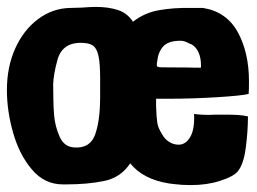

<svg xmlns="http://www.w3.org/2000/svg" viewBox="-22 -527 745 556"><path d="M355 -54Q328 -13 280 -3Q232 7 169 7H160Q107 7 70.5 -36Q34 -79 16 -142.5Q-2 -206 -2 -266Q-2 -333 22 -386.5Q46 -440 88 -471.5Q130 -503 181 -504L215 -505Q241 -507 255 -507Q292 -507 319.5 -498Q347 -489 363 -464Q396 -490 438.5 -497.5Q481 -505 530 -504H566Q634 -493 666.5 -434Q699 -375 699 -291Q699 -266 698 -255Q679 -250 607 -245.5Q535 -241 461 -241H430V-220Q431 -187 433.5 -171.5Q436 -156 447 -139Q455 -124 468 -116Q481 -108 495 -108Q516 -108 529 -130.5Q542 -153 540 -197Q569 -193 602 -195H633Q652 -195 667.5 -194Q683 -193 696 -190Q696 -146 689.5 -97.5Q683 -49 665 -29Q652 -15 614.5 -3Q577 9 530 9Q505 9 481 6L466 4Q392 -8 355 -54ZM501 -409Q466 -409 451 -393Q436 -377 433 -348Q432 -344 432 -339Q432 -335 435 -333.5Q438 -332 449 -332Q508 -332 523 -331.5Q538 -331 542 -331H555Q558 -330 559 -331Q560 -332 560 -335V-339Q560 -360 552.5 -376Q545 -392 532 -399L528 -400Q513 -409 501 -409ZM194 -100Q239 -97 253.5 -137.5Q268 -178 268 -247V-299Q268 -344 263 -366Q258 -388 246.5 -395.5Q235 -403 212 -403Q155 -403 143 -348Q139 -335 135.5 -314.5Q132 -294 132 -282Q132 -229 134.5 -195.5Q137 -162 150.5 -131.5Q164 -101 194 -100Z"/></svg>

Font: Londrina Solid Black
Style: Regular
Weight: 900
Designer: Marcelo Magalhaes
Foundry: Marcelo Magalhães
Version: Version 1.002